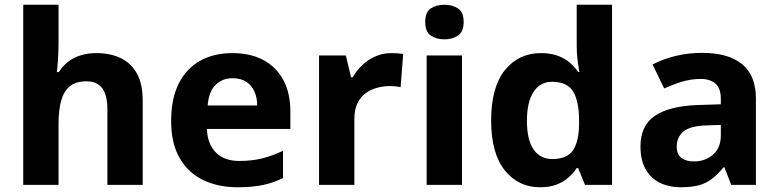

<svg xmlns="http://www.w3.org/2000/svg" viewBox="-20 -780 3284 810"><path d="M227 -605Q227 -565 224.5 -528Q222 -491 220 -476H228Q246 -504 270 -521.5Q294 -539 323.5 -547.5Q353 -556 386 -556Q445 -556 489 -535Q533 -514 557.5 -470Q582 -426 582 -356V0H433V-319Q433 -378 411.5 -407.5Q390 -437 345 -437Q300 -437 274.5 -416Q249 -395 238 -355Q227 -315 227 -257V0H78V-760H227Z M960 -556Q1036 -556 1090.5 -527Q1145 -498 1175 -443Q1205 -388 1205 -308V-236H853Q855 -173 890.5 -137Q926 -101 989 -101Q1042 -101 1085 -111.5Q1128 -122 1174 -144V-29Q1134 -9 1089.5 0.5Q1045 10 982 10Q900 10 837 -20.5Q774 -51 738 -113Q702 -175 702 -269Q702 -365 734.5 -428.5Q767 -492 825 -524Q883 -556 960 -556ZM961 -450Q918 -450 889.5 -422Q861 -394 856 -335H1065Q1065 -368 1053.5 -394Q1042 -420 1019 -435Q996 -450 961 -450Z M1631 -556Q1642 -556 1657 -555Q1672 -554 1681 -552L1670 -412Q1663 -414 1649.5 -415.5Q1636 -417 1626 -417Q1597 -417 1570 -409.5Q1543 -402 1521.5 -386Q1500 -370 1487.5 -343.5Q1475 -317 1475 -278V0H1326V-546H1439L1461 -454H1468Q1484 -482 1508 -505Q1532 -528 1563.5 -542Q1595 -556 1631 -556Z M1929 -546V0H1780V-546ZM1855 -760Q1888 -760 1912 -744.5Q1936 -729 1936 -687Q1936 -646 1912 -630Q1888 -614 1855 -614Q1821 -614 1797.5 -630Q1774 -646 1774 -687Q1774 -729 1797.5 -744.5Q1821 -760 1855 -760Z M2258 10Q2167 10 2109.5 -61.5Q2052 -133 2052 -272Q2052 -412 2110 -484Q2168 -556 2262 -556Q2301 -556 2331 -545.5Q2361 -535 2382.5 -517Q2404 -499 2419 -476H2424Q2421 -492 2417 -522.5Q2413 -553 2413 -585V-760H2562V0H2448L2419 -71H2413Q2399 -49 2377.5 -30.5Q2356 -12 2327 -1Q2298 10 2258 10ZM2310 -109Q2372 -109 2397 -145.5Q2422 -182 2423 -255V-271Q2423 -351 2398.5 -393Q2374 -435 2308 -435Q2259 -435 2231 -392.5Q2203 -350 2203 -270Q2203 -190 2231 -149.5Q2259 -109 2310 -109Z M2942 -557Q3052 -557 3110.5 -509.5Q3169 -462 3169 -364V0H3065L3036 -74H3032Q3009 -45 2984.5 -26Q2960 -7 2928.5 1.5Q2897 10 2851 10Q2803 10 2764.5 -8.5Q2726 -27 2704 -65.5Q2682 -104 2682 -163Q2682 -250 2743 -291.5Q2804 -333 2926 -337L3021 -340V-364Q3021 -407 2998.5 -427Q2976 -447 2936 -447Q2896 -447 2858 -435.5Q2820 -424 2782 -407L2733 -508Q2777 -531 2830.5 -544Q2884 -557 2942 -557ZM2963 -251Q2891 -249 2863 -225Q2835 -201 2835 -162Q2835 -128 2855 -113.5Q2875 -99 2907 -99Q2955 -99 2988 -127.5Q3021 -156 3021 -208V-253Z"/></svg>

Font: Noto Sans Thai
Style: Bold
Weight: 700
Designer: Monotype Design Team
Foundry: Monotype Imaging Inc.
Version: Version 2.001